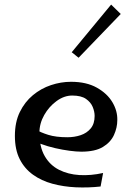

<svg xmlns="http://www.w3.org/2000/svg" viewBox="-20 -812 577 838"><path d="M419 2Q365 8 311 5.5Q257 3 209 -10Q161 -23 124 -49.5Q87 -76 66 -117.5Q45 -159 45 -219Q45 -279 66.5 -323Q88 -367 123.5 -396.5Q159 -426 202.5 -440.5Q246 -455 290 -455Q357 -455 402.5 -429.5Q448 -404 470.5 -366Q493 -328 492 -288Q492 -255 477.5 -223Q463 -191 429 -170.5Q395 -150 335 -150Q314 -150 283.5 -154Q253 -158 220.5 -165.5Q188 -173 159.5 -183.5Q131 -194 114 -207L138 -246Q157 -234 190.5 -223.5Q224 -213 274 -213Q305 -213 332 -222Q359 -231 376 -251.5Q393 -272 393 -306Q393 -325 384.5 -345.5Q376 -366 355 -380.5Q334 -395 295 -395Q260 -395 227 -371Q194 -347 173 -310Q152 -273 152 -232Q152 -171 175 -131Q198 -91 237.5 -71Q277 -51 326.5 -48Q376 -45 430 -57ZM323 -560 293 -584 465 -792 507 -751Z"/></svg>

Font: Marhey Light
Style: Regular
Weight: 300
Designer: Nur Syamsi & Bustanul Arifin
Foundry: Namelatype
Version: Version 1.000